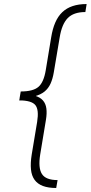

<svg xmlns="http://www.w3.org/2000/svg" viewBox="-20 -790 448 949"><path d="M77.1 -306.2 82.5 -337.9Q143.6 -337.9 169.9 -360.6Q196.3 -383.3 206.1 -442.9L232.9 -605Q239.7 -647.5 253.2 -678.5Q266.6 -709.5 287.8 -729.7Q309.1 -750 339.1 -760Q369.1 -770 408.2 -770L401.9 -730.5Q344.2 -730.5 314.9 -700.7Q285.6 -670.9 274.9 -604.5L246.1 -433.6Q240.7 -400.9 230 -377Q219.2 -353 200 -337.4Q180.7 -321.8 150.6 -314Q120.6 -306.2 77.1 -306.2ZM257.8 139.2Q218.8 139.2 192.1 129.2Q165.5 119.1 150.9 98.9Q136.2 78.6 133.1 47.6Q129.9 16.6 136.7 -25.9L163.6 -187.5Q173.3 -247.6 154.8 -270.5Q136.2 -293.5 75.2 -293.9L80.6 -325.2Q123.5 -325.2 150.9 -317.4Q178.2 -309.6 192.1 -293.7Q206.1 -277.8 209.2 -253.7Q212.4 -229.5 207 -197.3L178.7 -26.4Q168 40 187.3 70.1Q206.5 100.1 264.6 100.1ZM75.2 -293.5 82.5 -337.9H161.6L154.3 -293.5Z"/></svg>

Font: Inter 20pt ExtraLight
Style: Italic
Weight: 250
Italic angle: -9.3988°
Version: Version 4.001;git-66647c0bb